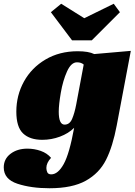

<svg xmlns="http://www.w3.org/2000/svg" viewBox="-73 -803 717 1023"><path d="M191 200Q93 200 20 176Q-53 152 -53 89Q-53 44 -17 16.5Q19 -11 73 -11Q110 -11 144 1Q178 13 199 38Q174 65 174 92Q174 104 179 115Q184 126 200 126Q236 126 266.5 71Q297 16 322 -122Q292 -92 246.5 -75Q201 -58 152 -58Q86 -58 50 -92Q14 -126 14 -208Q14 -295 54.5 -368.5Q95 -442 169.5 -486Q244 -530 341 -530Q399 -530 429 -515L624 -532L549 -135Q528 -23 492 48.5Q456 120 384 160Q312 200 191 200ZM337 -471Q306 -471 284 -422Q262 -373 251 -309Q240 -245 240 -208Q240 -139 271 -139Q298 -139 311 -169Q324 -199 333 -246L373 -459Q360 -471 337 -471ZM533 -783 566 -738 416 -588H311L198 -738L253 -783L376 -706Z"/></svg>

Font: Sansita Black Italic
Style: Regular
Weight: 900
Italic angle: -11°
Designer: Pablo Cosgaya
Foundry: Omnibus-Type
Version: Version 1.006